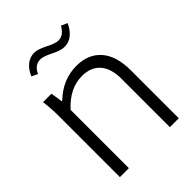

<svg xmlns="http://www.w3.org/2000/svg" viewBox="-201 -793 894 894"><g transform="rotate(-45 245.5 -346.5)"><path d="M57.1 0V-408.2Q57.1 -451.7 50.8 -500H106Q112.8 -464.4 115.2 -441.9H119.1Q190.4 -509.8 279.8 -509.8Q357.4 -509.8 401.1 -460.2Q444.8 -410.6 444.8 -314.9V0H386.2V-317.9Q386.2 -386.7 354.7 -422.4Q323.2 -458 265.1 -458Q183.6 -458 116.2 -383.8V0ZM184.1 -691.9Q207.5 -691.9 246.3 -671.9Q285.2 -651.9 305.2 -651.9Q338.9 -651.9 361.8 -692.9L392.1 -679.2Q377.9 -647.5 355.5 -629.2Q333 -610.8 304.2 -610.8Q279.3 -610.8 241 -630.4Q202.6 -649.9 183.1 -649.9Q145 -649.9 127 -608.9L97.2 -623Q109.9 -654.3 132.6 -673.1Q155.3 -691.9 184.1 -691.9Z"/></g></svg>

Font: LT Hoop Light
Style: Regular
Weight: 300
Designer: Daniel Lyons
Foundry: LyonsType
Version: Version 1.000